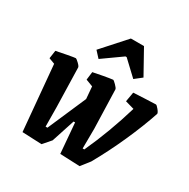

<svg xmlns="http://www.w3.org/2000/svg" viewBox="-159 -838 973 991"><g transform="rotate(30 327.5 -342.5)"><path d="M655 -425Q626 -338 580.5 -236Q535 -134 483 -42L443 9L325 4L310 -175H301L256 -37L216 9L100 4L65 -383L30 -396L37 -444Q60 -449 100.5 -456.5Q141 -464 147 -464Q152 -464 167.5 -449Q183 -434 182 -427L188 -195L189 -80H200L299 -308L293 -380L251 -396L257 -444Q280 -449 316 -455.5Q352 -462 370 -464Q374 -464 389 -449Q404 -434 405 -427L412 -196L411 -78H421Q488 -224 536 -386L483 -401L493 -458Q520 -460 562 -461.5Q604 -463 625 -464Q630 -464 643 -448Q656 -432 655 -425ZM218 -555 343 -694H421L500 -552L458 -519L372 -600H365L251 -519Z"/></g></svg>

Font: Grenze SemiBold
Style: Italic
Weight: 600
Italic angle: -10°
Designer: Renata Polastri
Foundry: Omnibus-Type
Version: Version 1.002; ttfautohint (v1.8)